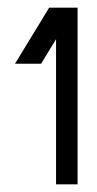

<svg xmlns="http://www.w3.org/2000/svg" viewBox="-20 -690 252 500"><path d="M182 -210H126V-588L87 -524H19L108 -670H182Z"/></svg>

Font: Sulphur Point
Style: Regular
Weight: 400
Designer: Noponies / Dale Sattler
Foundry: Noponies
Version: Version 1.000; ttfautohint (v1.8)